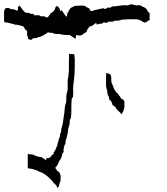

<svg xmlns="http://www.w3.org/2000/svg" viewBox="-220 -749 811 934"><path d="M116.2 -487.3Q122.1 -485.4 128.9 -486.3Q135.7 -486.3 141.6 -484.4Q142.6 -472.7 143.6 -460Q143.6 -453.1 143.6 -446.3Q143.6 -441.4 143.6 -436.5Q143.6 -424.8 143.6 -414.1Q142.6 -402.3 142.6 -390.6Q141.6 -374 139.6 -356.4Q136.7 -339.8 135.7 -323.2Q135.7 -322.3 135.7 -322.3Q135.7 -322.3 135.7 -322.3Q135.7 -322.3 135.7 -321.3Q135.7 -321.3 135.7 -321.3Q135.7 -318.4 135.7 -315.4Q135.7 -312.5 135.7 -308.6Q135.7 -306.6 136.7 -303.7Q136.7 -300.8 135.7 -297.9Q135.7 -290 135.7 -282.2Q135.7 -275.4 128.9 -269.5Q127 -246.1 127 -222.7Q127.9 -198.2 125 -175.8Q122.1 -170.9 120.1 -166Q119.1 -161.1 119.1 -156.2Q119.1 -147.5 117.2 -139.6Q114.3 -131.8 112.3 -124Q111.3 -113.3 109.4 -102.5Q107.4 -91.8 104.5 -81.1Q103.5 -74.2 100.6 -68.4Q98.6 -62.5 98.6 -55.7Q99.6 -50.8 96.7 -46.9Q92.8 -43 92.8 -38.1Q91.8 -31.2 89.8 -24.4Q87.9 -17.6 89.8 -9.8Q87.9 -6.8 85 -3.9Q83 0 82 3.9Q82 9.8 79.1 15.6Q76.2 21.5 74.2 26.4Q69.3 31.2 66.4 37.1Q63.5 43 62.5 48.8Q56.6 58.6 48.8 67.4Q42 76.2 32.2 84Q27.3 87.9 20.5 89.8Q17.6 89.8 15.6 89.8Q10.7 89.8 6.8 86.9Q4.9 80.1 3.9 73.2Q3.9 65.4 3.9 58.6Q3.9 54.7 3.9 50.8Q3.9 44.9 3.9 40Q4.9 31.2 4.9 22.5Q4.9 19.5 8.8 20.5Q12.7 21.5 15.6 19.5Q23.4 18.6 27.3 12.7Q31.2 6.8 36.1 2.9Q41 1 41 -2.9Q40 -6.8 43 -9.8Q48.8 -17.6 51.8 -25.4Q55.7 -34.2 58.6 -42Q59.6 -49.8 62.5 -57.6Q65.4 -65.4 66.4 -73.2Q69.3 -78.1 71.3 -85Q72.3 -90.8 72.3 -97.7Q76.2 -102.5 77.1 -109.4Q78.1 -115.2 78.1 -122.1Q83 -135.7 85.9 -150.4Q87.9 -165 89.8 -179.7Q92.8 -194.3 93.8 -209Q94.7 -224.6 97.7 -239.3Q103.5 -252.9 102.5 -266.6Q101.6 -281.2 104.5 -294.9Q110.4 -311.5 109.4 -328.1Q108.4 -345.7 109.4 -362.3Q112.3 -374 113.3 -386.7Q115.2 -399.4 115.2 -412.1Q115.2 -430.7 115.2 -449.2Q115.2 -467.8 116.2 -486.3Q116.2 -486.3 116.2 -487.3Q116.2 -487.3 116.2 -487.3Z M176.8 -721.7Q177.7 -721.7 178.7 -721.7Q182.6 -721.7 186.5 -721.7Q191.4 -720.7 195.3 -718.8Q199.2 -715.8 202.1 -713.9Q206.1 -710.9 210.9 -710Q213.9 -708 215.8 -705.1Q217.8 -701.2 219.7 -698.2Q226.6 -688.5 228.5 -676.8Q230.5 -666 231.4 -654.3Q231.4 -654.3 230.5 -654.3Q230.5 -654.3 229.5 -653.3Q230.5 -649.4 230.5 -646.5Q231.4 -642.6 231.4 -638.7Q228.5 -637.7 226.6 -635.7Q223.6 -633.8 222.7 -631.8Q219.7 -623 213.9 -617.2Q208 -610.4 204.1 -603.5Q202.1 -600.6 202.1 -597.7Q202.1 -593.8 198.2 -591.8Q190.4 -588.9 184.6 -583Q177.7 -577.1 168.9 -576.2Q146.5 -580.1 124 -579.1Q101.6 -577.1 79.1 -581.1Q68.4 -585 56.6 -584Q43.9 -583 34.2 -589.8Q25.4 -587.9 17.6 -590.8Q8.8 -593.8 1 -595.7Q-7.8 -594.7 -16.6 -598.6Q-24.4 -602.5 -33.2 -600.6Q-36.1 -604.5 -42 -606.4Q-46.9 -607.4 -51.8 -607.4Q-60.5 -608.4 -69.3 -612.3Q-78.1 -615.2 -87.9 -616.2Q-93.8 -617.2 -99.6 -618.2Q-104.5 -620.1 -110.4 -622.1Q-118.2 -623 -125 -626Q-132.8 -627.9 -140.6 -628.9Q-146.5 -627.9 -152.3 -630.9Q-158.2 -632.8 -163.1 -633.8Q-171.9 -635.7 -181.6 -638.7Q-190.4 -640.6 -199.2 -640.6Q-200.2 -645.5 -200.2 -651.4Q-200.2 -656.2 -200.2 -662.1Q-200.2 -664.1 -200.2 -667Q-200.2 -668.9 -200.2 -670.9Q-200.2 -671.9 -200.2 -671.9Q-200.2 -671.9 -200.2 -671.9Q-200.2 -672.9 -200.2 -673.8Q-200.2 -675.8 -200.2 -676.8Q-200.2 -679.7 -200.2 -681.6Q-200.2 -684.6 -200.2 -687.5Q-200.2 -693.4 -198.2 -701.2Q-195.3 -709 -187.5 -710Q-179.7 -711.9 -173.8 -708Q-168 -704.1 -161.1 -704.1Q-156.2 -703.1 -150.4 -703.1Q-144.5 -702.1 -142.6 -697.3Q-135.7 -700.2 -130.9 -698.2Q-125 -695.3 -119.1 -693.4Q-111.3 -691.4 -103.5 -689.5Q-94.7 -686.5 -86.9 -686.5Q-79.1 -687.5 -73.2 -683.6Q-67.4 -679.7 -59.6 -681.6Q-55.7 -683.6 -55.7 -680.7Q-55.7 -677.7 -55.7 -674.8Q-46.9 -674.8 -36.1 -674.8Q-26.4 -675.8 -20.5 -668.9Q-13.7 -670.9 -7.8 -669.9Q-1 -668 3.9 -665Q13.7 -665 22.5 -662.1Q32.2 -658.2 42 -660.2Q44.9 -662.1 46.9 -659.2Q47.9 -657.2 50.8 -656.2Q57.6 -651.4 66.4 -653.3Q75.2 -655.3 81.1 -650.4Q85.9 -646.5 92.8 -645.5Q99.6 -644.5 103.5 -650.4Q106.4 -656.2 106.4 -663.1Q105.5 -670.9 106.4 -676.8Q106.4 -683.6 110.4 -688.5Q113.3 -694.3 116.2 -699.2Q119.1 -705.1 124 -710Q128.9 -713.9 135.7 -715.8Q142.6 -721.7 152.3 -720.7Q162.1 -720.7 170.9 -721.7Q170.9 -721.7 170.9 -721.7Q171.9 -721.7 173.8 -721.7Q175.8 -721.7 176.8 -721.7Z M56.6 -719.7Q65.4 -715.8 69.3 -707Q72.3 -699.2 75.2 -691.4Q77.1 -686.5 77.1 -682.6Q77.1 -677.7 76.2 -673.8Q78.1 -669.9 78.1 -666Q78.1 -662.1 76.2 -658.2Q73.2 -650.4 67.4 -644.5Q59.6 -636.7 52.7 -628.9Q44.9 -622.1 41 -612.3Q40 -608.4 37.1 -606.4Q35.2 -604.5 31.2 -603.5Q27.3 -601.6 22.5 -600.6Q17.6 -599.6 14.6 -595.7Q12.7 -592.8 10.7 -589.8Q7.8 -586.9 3.9 -585Q-1 -582 -5.9 -579.1Q-10.7 -576.2 -16.6 -573.2Q-20.5 -571.3 -26.4 -569.3Q-31.2 -568.4 -36.1 -568.4Q-39.1 -562.5 -44.9 -563.5Q-50.8 -564.5 -54.7 -563.5Q-60.5 -563.5 -63.5 -558.6Q-64.5 -555.7 -68.4 -555.7Q-69.3 -555.7 -71.3 -555.7Q-74.2 -556.6 -79.1 -557.6Q-83 -558.6 -84 -561.5Q-84 -568.4 -86.9 -575.2Q-89.8 -582 -87.9 -588.9Q-88.9 -591.8 -88.9 -593.8Q-88.9 -596.7 -87.9 -599.6Q-88.9 -600.6 -88.9 -601.6Q-87.9 -603.5 -87.9 -604.5Q-88.9 -607.4 -88.9 -610.4Q-88.9 -612.3 -87.9 -615.2Q-86.9 -620.1 -86.9 -626Q-81.1 -626 -74.2 -626Q-67.4 -625 -64.5 -630.9Q-60.5 -632.8 -55.7 -632.8Q-50.8 -632.8 -46.9 -634.8Q-41 -636.7 -36.1 -639.6Q-31.2 -642.6 -25.4 -643.6Q-20.5 -641.6 -18.6 -642.6Q-15.6 -643.6 -15.6 -648.4Q-10.7 -651.4 -5.9 -653.3Q-1 -656.2 3.9 -658.2Q10.7 -663.1 16.6 -669.9Q22.5 -676.8 25.4 -683.6Q30.3 -685.5 33.2 -688.5Q37.1 -691.4 41 -695.3Q46.9 -700.2 47.9 -707Q48.8 -714.8 55.7 -719.7Q55.7 -719.7 55.7 -719.7Q55.7 -719.7 55.7 -719.7Q55.7 -719.7 56.6 -719.7Z M-127 -721.7Q-120.1 -717.8 -117.2 -711.9Q-114.3 -706.1 -109.4 -701.2Q-104.5 -693.4 -95.7 -687.5Q-87.9 -681.6 -82 -673.8Q-79.1 -667 -73.2 -662.1Q-68.4 -657.2 -62.5 -651.4Q-58.6 -646.5 -53.7 -641.6Q-47.9 -636.7 -43.9 -630.9Q-40 -626 -40 -620.1Q-39.1 -613.3 -41 -607.4Q-39.1 -601.6 -40 -596.7Q-40 -590.8 -43 -585Q-43.9 -580.1 -45.9 -574.2Q-47.9 -568.4 -52.7 -565.4Q-64.5 -567.4 -68.4 -576.2Q-73.2 -585.9 -79.1 -592.8Q-82 -596.7 -86.9 -598.6Q-91.8 -600.6 -95.7 -603.5Q-102.5 -617.2 -114.3 -628.9Q-126 -639.6 -135.7 -652.3Q-139.6 -656.2 -138.7 -661.1Q-137.7 -665 -136.7 -669.9Q-138.7 -672.9 -138.7 -676.8Q-138.7 -678.7 -137.7 -680.7Q-135.7 -686.5 -134.8 -691.4Q-131.8 -698.2 -132.8 -707Q-133.8 -714.8 -127.9 -720.7Q-127.9 -721.7 -127 -720.7Q-127 -720.7 -127 -721.7ZM80.1 -699.2Q86.9 -690.4 91.8 -681.6Q97.7 -672.9 104.5 -665Q110.4 -657.2 119.1 -651.4Q127.9 -646.5 136.7 -641.6Q139.6 -638.7 144.5 -636.7Q148.4 -634.8 150.4 -630.9Q153.3 -625 153.3 -618.2Q153.3 -611.3 153.3 -604.5Q153.3 -600.6 153.3 -597.7Q153.3 -595.7 153.3 -594.7Q153.3 -589.8 152.3 -585Q151.4 -579.1 149.4 -573.2Q148.4 -567.4 148.4 -561.5Q148.4 -561.5 147.5 -560.5Q145.5 -560.5 143.6 -562.5Q139.6 -565.4 137.7 -566.4Q129.9 -572.3 122.1 -577.1Q113.3 -583 105.5 -588.9Q97.7 -597.7 86.9 -605.5Q76.2 -614.3 71.3 -626Q64.5 -634.8 60.5 -646.5Q56.6 -657.2 58.6 -668.9Q58.6 -668.9 58.6 -668.9Q58.6 -668.9 58.6 -668.9Q57.6 -672.9 57.6 -676.8Q57.6 -680.7 58.6 -684.6Q63.5 -688.5 69.3 -691.4Q75.2 -695.3 80.1 -699.2Z M-85 -1Q-78.1 2 -70.3 2Q-62.5 1 -55.7 4.9Q-49.8 6.8 -43.9 9.8Q-38.1 12.7 -31.2 13.7Q-27.3 13.7 -22.5 14.6Q-18.6 15.6 -14.6 17.6Q-6.8 23.4 2 29.3Q11.7 34.2 19.5 41Q24.4 45.9 30.3 50.8Q36.1 56.6 42 61.5Q49.8 67.4 54.7 76.2Q58.6 85 69.3 87.9Q68.4 91.8 70.3 94.7Q71.3 97.7 73.2 100.6Q75.2 104.5 75.2 109.4Q75.2 114.3 74.2 118.2Q75.2 122.1 75.2 126Q75.2 127.9 74.2 130.9Q72.3 137.7 69.3 143.6Q69.3 147.5 67.4 151.4Q65.4 154.3 68.4 157.2Q65.4 158.2 63.5 160.2Q61.5 162.1 61.5 165Q57.6 163.1 56.6 159.2Q55.7 154.3 51.8 151.4Q48.8 146.5 43.9 143.6Q38.1 140.6 37.1 134.8Q25.4 121.1 11.7 109.4Q-1 97.7 -17.6 89.8Q-27.3 87.9 -35.2 83Q-43 78.1 -52.7 76.2Q-59.6 73.2 -66.4 72.3Q-74.2 71.3 -81.1 70.3Q-85 70.3 -85 66.4Q-84 62.5 -85 59.6Q-85 55.7 -85 51.8Q-85 47.9 -85 43.9Q-85 43.9 -85 43.9Q-85 43.9 -85 43.9Q-85 32.2 -85 21.5Q-85 10.7 -85 -1Q-85 -1 -85 -1Q-85 -1 -85 -1Z M296.9 -395.5Q301.8 -391.6 308.6 -390.6Q315.4 -389.6 318.4 -384.8Q322.3 -374 321.3 -363.3Q320.3 -352.5 324.2 -342.8Q327.1 -335.9 330.1 -330.1Q333 -323.2 335 -316.4Q341.8 -303.7 352.5 -293Q363.3 -282.2 369.1 -269.5Q373 -268.6 376 -266.6Q379.9 -264.6 381.8 -261.7Q384.8 -256.8 385.7 -251Q385.7 -246.1 384.8 -240.2Q385.7 -236.3 385.7 -232.4Q385.7 -229.5 384.8 -226.6Q382.8 -218.8 380.9 -211.9Q379.9 -207 377 -202.1Q373 -198.2 373 -192.4Q370.1 -195.3 366.2 -199.2Q363.3 -203.1 359.4 -206.1Q349.6 -212.9 344.7 -222.7Q338.9 -232.4 328.1 -237.3Q325.2 -243.2 324.2 -249Q322.3 -255.9 317.4 -259.8Q310.5 -263.7 310.5 -270.5Q310.5 -277.3 307.6 -282.2Q303.7 -287.1 302.7 -293Q302.7 -298.8 301.8 -304.7Q300.8 -311.5 297.9 -319.3Q295.9 -326.2 295.9 -333Q295.9 -337.9 295.9 -342.8Q295.9 -347.7 295.9 -353.5Q295.9 -363.3 295.9 -374Q295.9 -384.8 296.9 -395.5Z M418 -728.5Q423.8 -728.5 429.7 -725.6Q434.6 -723.6 440.4 -723.6Q447.3 -722.7 454.1 -723.6Q460.9 -724.6 466.8 -720.7Q472.7 -716.8 479.5 -713.9Q487.3 -711.9 491.2 -706.1Q496.1 -701.2 498 -695.3Q501 -688.5 507.8 -686.5Q506.8 -681.6 507.8 -677.7Q508.8 -672.9 508.8 -668.9Q508.8 -668 507.8 -668Q507.8 -668 506.8 -668Q506.8 -664.1 507.8 -660.2Q508.8 -656.2 508.8 -652.3Q502 -649.4 496.1 -644.5Q489.3 -638.7 480.5 -639.6Q474.6 -643.6 467.8 -647.5Q461.9 -651.4 454.1 -653.3Q442.4 -656.2 430.7 -655.3Q418 -655.3 406.2 -655.3Q397.5 -654.3 387.7 -654.3Q378.9 -654.3 369.1 -652.3Q359.4 -647.5 348.6 -648.4Q336.9 -649.4 328.1 -643.6Q320.3 -643.6 312.5 -643.6Q304.7 -643.6 298.8 -637.7Q295.9 -636.7 291 -638.7Q287.1 -640.6 283.2 -640.6Q279.3 -632.8 270.5 -633.8Q260.7 -633.8 253.9 -629.9Q251 -627.9 250 -631.8Q249 -636.7 247.1 -637.7Q241.2 -633.8 235.4 -628.9Q230.5 -624 222.7 -621.1Q218.8 -621.1 213.9 -621.1Q209 -622.1 204.1 -620.1Q197.3 -617.2 189.5 -616.2Q181.6 -615.2 174.8 -612.3Q164.1 -611.3 153.3 -607.4Q142.6 -604.5 131.8 -604.5Q127.9 -599.6 121.1 -599.6Q114.3 -599.6 108.4 -600.6Q104.5 -596.7 96.7 -593.8Q94.7 -592.8 91.8 -592.8Q87.9 -592.8 83 -595.7Q80.1 -602.5 80.1 -610.4Q80.1 -618.2 80.1 -626Q80.1 -629.9 80.1 -634.8Q80.1 -638.7 80.1 -642.6Q81.1 -651.4 81.1 -659.2Q80.1 -662.1 84 -661.1Q87.9 -660.2 90.8 -661.1Q95.7 -660.2 97.7 -665Q98.6 -668.9 103.5 -669.9Q107.4 -666 114.3 -665Q121.1 -664.1 125 -668.9Q125 -672.9 128.9 -672.9Q131.8 -672.9 134.8 -670.9Q139.6 -673.8 144.5 -675.8Q149.4 -677.7 154.3 -678.7Q162.1 -678.7 168.9 -682.6Q176.8 -686.5 183.6 -683.6Q188.5 -683.6 192.4 -686.5Q196.3 -688.5 201.2 -689.5Q209 -693.4 217.8 -694.3Q226.6 -695.3 234.4 -697.3Q239.3 -699.2 244.1 -701.2Q249 -702.1 253.9 -702.1Q260.7 -705.1 268.6 -706.1Q275.4 -707 283.2 -709Q286.1 -708 289.1 -706.1Q292 -704.1 295.9 -706.1Q297.9 -711.9 305.7 -711.9Q312.5 -711.9 318.4 -711.9Q322.3 -717.8 329.1 -717.8Q335.9 -718.8 342.8 -718.8Q354.5 -720.7 364.3 -721.7Q375 -723.6 385.7 -723.6Q392.6 -722.7 399.4 -722.7Q406.2 -723.6 412.1 -726.6Q414.1 -726.6 415 -727.5Q416 -727.5 418 -728.5Z"/></svg>

Font: YzWr
Style: Regular
Weight: 400
Version: Version 1.0